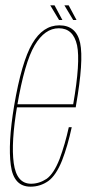

<svg xmlns="http://www.w3.org/2000/svg" viewBox="-20 -697 344 720"><path d="M94.5 3 96.5 -8Q42 -8 31.5 -85.5Q21 -162.5 44.5 -300.5Q72 -462.5 110 -527Q148 -591 200.5 -591Q255 -591 269 -527Q282 -464.5 254.5 -306H41L39 -294.5H264Q265 -299 265 -301.5Q294.5 -469.5 280.5 -536Q266 -602 202.5 -602Q141 -602 101 -533.5Q61 -465.5 33 -300.5Q9.5 -159 20.5 -77.5Q31 3 94.5 3ZM96.5 -8 94.5 3Q131 3 161 -18Q190 -39 212.5 -94.5Q234 -150 249 -220H238Q224 -156 203.5 -101Q182 -46 155 -26.5Q127 -8 96.5 -8ZM254.5 -622H267L237.5 -677H221.5ZM201.5 -622H214L184.5 -677H168.5Z"/></svg>

Font: Anybody Thin Condensed
Style: Italic
Weight: 100
Width: 3
Italic angle: -10°
Version: Version 1.113;gftools[0.9.25]